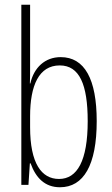

<svg xmlns="http://www.w3.org/2000/svg" viewBox="-20 -780 472 810"><path d="M107 -494V-760H70V0H100L106 -91H109C131 -30 169 10 233 10C333 10 388 -84 388 -269C388 -446 337 -539 236 -539C170 -539 123 -495 108 -428H106C107 -447 107 -472 107 -494ZM232 -504C315 -504 350 -424 350 -269C350 -102 306 -25 229 -25C155 -25 107 -91 107 -243V-290C107 -419 144 -504 232 -504Z"/></svg>

Font: Noto Sans Georgian ExtraCondensed ExtraLight
Style: Regular
Weight: 200
Width: 2
Designer: Monotype Design Team, Akaki Razmadze
Foundry: Google LLC
Version: Version 2.005